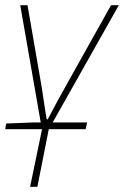

<svg xmlns="http://www.w3.org/2000/svg" viewBox="-20 -498 478 740"><path d="M96 222H124L168 0H310L316 -26H183L438 -478H408L240 -178C214 -132 188 -84 164 -38H160C152 -82 146 -132 138 -178L86 -478H58L137 -26H108L4 -22L0 0H142Z"/></svg>

Font: Source Sans Pro ExtraLight
Style: Italic
Weight: 200
Italic angle: -11°
Designer: Paul D. Hunt
Foundry: Adobe Systems Incorporated
Version: Version 3.006;hotconv 1.0.111;makeotfexe 2.5.65597